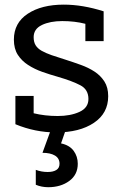

<svg xmlns="http://www.w3.org/2000/svg" viewBox="-20 -558 578 809"><path d="M38.5 -391Q38.5 -461.5 96.8 -500Q155.1 -538.5 248.7 -538.5Q328.2 -538.5 416.7 -510.3V-384.6H339.7V-457.7Q294.9 -469.2 242.3 -469.2Q191 -469.2 156.4 -452.6Q121.8 -435.9 121.8 -401.3Q121.8 -380.8 130.1 -367.3Q138.5 -353.8 155.1 -344.2Q171.8 -334.6 197.4 -325.6Q223.1 -316.7 256.4 -306.4Q288.5 -296.2 320.5 -284.6Q352.6 -273.1 378.2 -256.4Q403.8 -239.7 419.9 -214.7Q435.9 -189.7 435.9 -152.6Q435.9 -80.8 375.6 -40.4Q315.4 0 216.7 0Q128.2 0 44.9 -34.6V-153.8H121.8V-80.8Q169.2 -69.2 223.1 -69.2Q276.9 -69.2 314.7 -86.5Q352.6 -103.8 352.6 -141Q352.6 -180.8 318.6 -198.7Q284.6 -216.7 223.1 -234.6Q191 -243.6 158.3 -255.1Q125.6 -266.7 98.7 -284Q71.8 -301.3 55.1 -326.9Q38.5 -352.6 38.5 -391ZM130.8 157.7Q155.1 166.7 180.8 166.7Q203.8 166.7 217.3 158.3Q230.8 150 230.8 132.1Q230.8 109 211.5 97.4Q192.3 85.9 159 85.9L194.9 -12.8H257.7L237.2 46.2Q273.1 53.8 290.4 77.6Q307.7 101.3 307.7 132.1Q307.7 178.2 271.8 204.5Q235.9 230.8 183.3 230.8Q155.1 230.8 130.8 220.5Z"/></svg>

Font: Slabo 13px
Style: Regular
Weight: 400
Designer: John Hudson
Foundry: Tiro Typeworks Ltd.
Version: Version 1.02 Build 005a